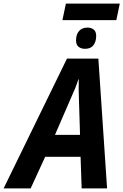

<svg xmlns="http://www.w3.org/2000/svg" viewBox="-81 -1038 680 1058"><path d="M263 -927 282 -1018H579L560 -927ZM388 -769Q366 -769 352 -780Q338 -791 338 -816Q338 -848 354.5 -867Q371 -886 401 -886Q421 -886 435 -875.5Q449 -865 449 -839Q449 -809 434 -789Q419 -769 388 -769ZM-61 0 288 -715H461L509 0H369L363 -174H168L88 0ZM222 -295H360L354 -491Q353 -519 352.5 -546Q352 -573 353 -601H351Q343 -576 333 -551Q323 -526 310 -498Z"/></svg>

Font: Noto Sans SemiCondensed
Style: Bold Italic
Weight: 700
Width: 4
Italic angle: -12°
Designer: Monotype Design Team
Foundry: Monotype Imaging Inc.
Version: Version 2.013; ttfautohint (v1.8.4.7-5d5b)